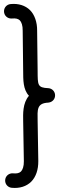

<svg xmlns="http://www.w3.org/2000/svg" viewBox="-32 -731 326 973"><path d="M28.3 -637.2C48.3 -639.2 60.1 -635.7 68.4 -627.9C76.7 -619.6 83.5 -601.6 83 -575.2L85.4 -370.1C85.9 -328.1 84 -278.3 114.7 -245.6C82 -208 85 -151.9 85.4 -118.2L88.9 85.9C89.4 112.3 82.5 129.9 74.2 138.2C65.9 146 54.2 149.4 34.2 147.5C13.7 145.5 -5.9 161.1 -5.9 184.1C-5.9 203.1 8.3 218.8 27.3 220.7C67.9 224.6 102.1 213.4 126 189.9C149.9 166 162.6 128.9 162.1 85L158.7 -119.1C157.7 -174.8 153.8 -208 212.4 -210.9C214.8 -210.9 217.3 -211.4 220.2 -212.4C234.9 -216.3 247.1 -229.5 247.1 -247.6C247.1 -251.5 246.6 -254.9 245.6 -258.3C241.2 -272.9 228.5 -283.2 212.4 -284.2C157.7 -286.6 159.2 -300.3 158.7 -371.1L156.2 -575.2C156.7 -619.1 143.1 -656.7 120.1 -679.7C96.2 -703.1 62 -714.4 21.5 -710.4C2.4 -708.5 -11.7 -692.9 -11.7 -673.8C-11.7 -650.9 7.8 -635.3 28.3 -637.2Z"/></svg>

Font: Velvelyne
Style: Regular
Weight: 400
Designer: Manon Van der Borght et Mariel Nils
Foundry: Velvetyne
Version: Version 1.070;Glyphs 3.3.1 (3343)